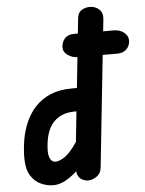

<svg xmlns="http://www.w3.org/2000/svg" viewBox="-64 -1055 842 1116"><g transform="rotate(-5 356.5 -497.0)"><path d="M201.5 10Q165.5 10 129.8 -6Q94 -22 70.5 -59.5Q47 -97 47 -161.5Q47 -214.5 56.2 -268.5Q65.5 -322.5 87 -371.2Q108.5 -420 144.2 -458.2Q180 -496.5 232.8 -518.8Q285.5 -541 358 -541H387L429.5 -945.5Q433 -978 455 -991Q477 -1004 502 -1004Q534.5 -1004 556.8 -983.5Q579 -963 575 -926L484 -67.5Q480.5 -34.5 455.8 -17.2Q431 0 406 0Q383.5 0 364.2 -13.2Q345 -26.5 341 -55L340.5 -59.5Q310.5 -30.5 274 -10.2Q237.5 10 201.5 10ZM226.5 -125Q248 -125 280.2 -146.2Q312.5 -167.5 354 -229.5L372.5 -406H364.5Q317.5 -406 285.8 -391.5Q254 -377 234 -353Q214 -329 203.8 -300.2Q193.5 -271.5 189.8 -242.2Q186 -213 186 -188.5Q186 -164 196 -144.5Q206 -125 226.5 -125ZM324 -782Q324 -812.5 342.8 -834.2Q361.5 -856 399.5 -856H628.5Q664.5 -856 689.2 -836.5Q714 -817 713 -788.5Q712.5 -760.5 693.2 -740Q674 -719.5 637.5 -719.5H408.5Q375.5 -719.5 349.8 -737.8Q324 -756 324 -782Z"/></g></svg>

Font: Edu NSW ACT Hand Pre
Style: Regular
Weight: 400
Designer: Tina and Corey Anderson, Eben Sorkin, Mirko Velimirovic
Foundry: Sorkin Type Co.
Version: Version 2.000